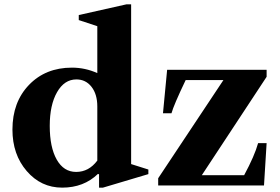

<svg xmlns="http://www.w3.org/2000/svg" viewBox="-20 -850 1285 880"><path d="M265 10Q168 10 102.5 -66Q37 -142 37 -256Q37 -382 113 -461Q189 -540 310 -540Q370 -540 426 -515V-730L341 -758V-781L559 -830H581V-98L660 -73V-52L452 10H434V-51L429 -53Q364 10 265 10ZM329 -62Q387 -62 426 -114V-362Q426 -418 399.5 -452Q373 -486 330 -486Q275 -486 241.5 -427.5Q208 -369 208 -273Q208 -175 240 -118.5Q272 -62 329 -62ZM746 -530H1202V-498L905 -47H1099Q1147 -136 1163 -194H1202L1190 0H705V-33L1004 -483H831Q776 -368 766 -331H727Z"/></svg>

Font: Libre Caslon Text
Style: Bold
Weight: 700
Designer: Pablo Impallari, Rodrigo Fuenzalida
Foundry: Pablo Impallari, Rodrigo Fuenzalida
Version: Version 1.002